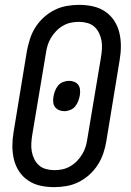

<svg xmlns="http://www.w3.org/2000/svg" viewBox="-20 -763 540 791"><path d="M203 8Q174 8 146.5 2Q119 -4 96.5 -19Q74 -34 59 -56.5Q44 -79 37.5 -106Q31 -133 31 -161.5Q31 -190 36 -219L91 -554Q96 -579 104 -604Q112 -629 126.5 -651.5Q141 -674 161 -692Q181 -710 205 -722Q229 -734 255 -738.5Q281 -743 306 -743Q335 -743 362.5 -737Q390 -731 412.5 -716Q435 -701 450 -678.5Q465 -656 471.5 -629Q478 -602 478 -573.5Q478 -545 473 -516L418 -181Q414 -156 405.5 -131Q397 -106 382.5 -83.5Q368 -61 348 -43Q328 -25 304 -13Q280 -1 254 3.5Q228 8 203 8ZM204 -62Q221 -62 237.5 -65.5Q254 -69 269.5 -78Q285 -87 297.5 -100Q310 -113 319 -128Q328 -143 333 -159.5Q338 -176 340 -192L396 -527Q399 -545 400 -562.5Q401 -580 398 -596.5Q395 -613 387.5 -628Q380 -643 368 -653.5Q356 -664 339 -668.5Q322 -673 305 -673Q288 -673 271.5 -669.5Q255 -666 239.5 -657Q224 -648 211.5 -635Q199 -622 190 -607Q181 -592 176 -575.5Q171 -559 169 -543L113 -208Q110 -190 109 -172.5Q108 -155 111 -138.5Q114 -122 121.5 -107Q129 -92 141 -81.5Q153 -71 170 -66.5Q187 -62 204 -62ZM245 -305Q234 -305 224 -309Q214 -313 207.5 -321Q201 -329 199.5 -340Q198 -351 200 -363V-364Q202 -376 206.5 -388Q211 -400 219 -410Q227 -420 239.5 -425Q252 -430 264 -430Q275 -430 285.5 -426Q296 -422 302 -414Q308 -406 309.5 -395Q311 -384 309 -372V-371Q307 -359 302.5 -347Q298 -335 290 -325Q282 -315 269.5 -310Q257 -305 245 -305Z"/></svg>

Font: Iosevka SS18
Style: Italic
Weight: 400
Italic angle: -9°
Monospace: yes
Designer: Belleve Invis
Foundry: Belleve Invis
Version: Version 25.1.1; ttfautohint (v1.8.4)